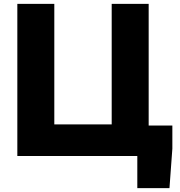

<svg xmlns="http://www.w3.org/2000/svg" viewBox="-20 -760 935 997"><path d="M70 -740H262V-114H560V-740H752V-108H875V12L860 217H693V50H70Z"/></svg>

Font: OA Gothic ExtraBold
Style: Regular
Weight: 800
Designer: Choi Chi-young, Lee Jaesang, Lee Juhyun, Han Dohee
Foundry: DDUNGSANG CORP.
Version: Version 1.000;Build 20210203